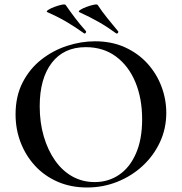

<svg xmlns="http://www.w3.org/2000/svg" viewBox="-20 -819 806 851"><path d="M366 12Q294 12 235.5 -13.5Q177 -39 135.5 -84Q94 -129 71.5 -187.5Q49 -246 49 -312Q49 -393 80.5 -454Q112 -515 164 -555.5Q216 -596 278 -616Q340 -636 401 -636Q475 -636 533.5 -609.5Q592 -583 633 -538Q674 -493 695.5 -436Q717 -379 717 -319Q717 -249 689 -189Q661 -129 612.5 -84Q564 -39 500.5 -13.5Q437 12 366 12ZM400 -12Q460 -12 507.5 -44Q555 -76 582.5 -138.5Q610 -201 610 -290Q610 -383 580 -455Q550 -527 494 -568.5Q438 -610 360 -610Q263 -610 209.5 -540.5Q156 -471 156 -348Q156 -276 174 -214.5Q192 -153 224.5 -107Q257 -61 301.5 -36.5Q346 -12 400 -12ZM495 -671Q500 -669 503 -673.5Q506 -678 503 -681Q478 -711 455 -739.5Q432 -768 413 -797Q411 -801 396 -798Q381 -795 363.5 -788.5Q346 -782 335.5 -775Q325 -768 332 -765Q380 -743 418.5 -721Q457 -699 495 -671ZM353 -671Q357 -669 360 -673.5Q363 -678 361 -681Q335 -710 313 -739Q291 -768 271 -797Q268 -801 253.5 -798Q239 -795 221.5 -788.5Q204 -782 193.5 -775Q183 -768 190 -765Q238 -744 276 -721.5Q314 -699 353 -671Z"/></svg>

Font: Cormorant Garamond Light SemiBold
Style: Regular
Weight: 600
Version: Version 4.001